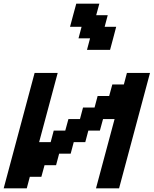

<svg xmlns="http://www.w3.org/2000/svg" viewBox="-20 -1020 832 1040"><path d="M500 0H625Q652.8 -104 708.7 -312.3Q764.6 -520.5 792.5 -625H667.5L650.9 -562.5H588.4L571.3 -500H508.8L492.2 -437.5H429.7L413.1 -375H350.6L333.5 -312.5H271L254.4 -250H191.9Q208.5 -312.5 242.2 -437.5Q275.9 -562.5 292.5 -625H167.5Q139.6 -520.5 83.7 -312.3Q27.8 -104 0 0H125L141.6 -62.5H204.1L221.2 -125H283.7L300.3 -187.5H362.8L379.4 -250H441.9L458.5 -312.5H521L538.1 -375H600.6Q584 -312.5 550.3 -187.5Q516.6 -62.5 500 0ZM451.2 -750H576.2Q582 -771 593 -812.5Q604 -854 609.4 -875H546.9L563.5 -937.5H501L518.1 -1000H393.1Q387.2 -979 376 -937.3Q364.7 -895.5 359.4 -875H421.9L405.3 -812.5H467.8Z"/></svg>

Font: Faithful 32x
Style: Oblique
Weight: 400
Foundry: Faithful Resource Pack
Version: Version 1.0; January 27, 2023